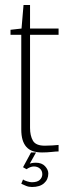

<svg xmlns="http://www.w3.org/2000/svg" viewBox="-20 -609 264 767"><path d="M148 0Q126 0 110.5 -5.5Q95 -11 85 -22.5Q75 -34 70 -51Q65 -68 65 -92V-470H22V-490L66 -495L74 -589H100V-495H214V-470H100V-98Q100 -67 111.5 -47Q123 -27 159 -27Q173 -27 189 -28Q205 -29 214 -30V-4Q204 -4 186 -2Q168 0 148 0ZM108 138Q95 138 84 133.5Q73 129 65 125L72 108Q77 112 88.5 115.5Q100 119 107 119Q129 119 139 109.5Q149 100 149 87Q149 73 139.5 64.5Q130 56 115 56Q108 56 100.5 59Q93 62 86 67L72 59L104 0H124L96 50L91 49Q98 44 106.5 42.5Q115 41 123 41Q147 41 160 55Q173 69 173 84Q173 108 156 123Q139 138 108 138Z"/></svg>

Font: Alumni Sans ExtraLight
Style: Regular
Weight: 250
Version: Version 1.018